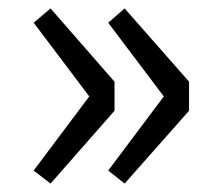

<svg xmlns="http://www.w3.org/2000/svg" viewBox="-20 -510 519 456"><path d="M100 -74 252 -247V-316L100 -490L60 -456L192 -281L60 -105ZM276 -74 429 -247V-316L276 -490L237 -456L369 -281L237 -105Z"/></svg>

Font: ChiuKong Gothic CL
Style: Regular
Weight: 400
Designer: Ryoko NISHIZUKA 西塚涼子 (kana, bopomofo & ideographs); Paul D. Hunt (Latin, Greek & Cyrillic); Sandoll Communications 산돌커뮤니
Foundry: Adobe
Version: Version 1.300